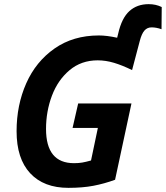

<svg xmlns="http://www.w3.org/2000/svg" viewBox="-20 -896 800 926"><path d="M60 -263Q60 -389 106.5 -494Q153 -599 243 -662Q333 -725 457 -725Q495 -725 545 -714L550 -734Q567 -809 604 -842.5Q641 -876 697 -876Q732 -876 760 -862L759 -755Q734 -764 711 -764Q690 -764 676.5 -748.5Q663 -733 654 -698L617 -558Q570 -581 530 -593Q490 -605 451 -605Q372 -605 315.5 -557.5Q259 -510 230.5 -434.5Q202 -359 202 -274Q202 -109 337 -109Q359 -109 376.5 -112Q394 -115 419 -122L452 -279H330L357 -397H614L535 -29Q483 -10 430.5 0Q378 10 310 10Q191 10 125.5 -60.5Q60 -131 60 -263Z"/></svg>

Font: Noto Sans Display
Style: Bold Italic
Weight: 700
Italic angle: -12°
Designer: Monotype Design team
Foundry: Monotype Imaging Inc.
Version: Version 1.000